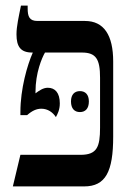

<svg xmlns="http://www.w3.org/2000/svg" viewBox="-20 -667 463 687"><path d="M26 0H281C358 0 385 -53 385 -178V-447C385 -541 352 -592 284 -592H114C85 -592 79 -608 79 -637V-647H55C47 -607 39 -573 39 -544C39 -500 54 -479 95 -479H97V-478C78 -435 53 -350 53 -266V-255H77C95 -271 111 -278 128 -278C151 -278 169 -265 180 -248C186 -259 194 -274 194 -297C194 -335 177 -353 151 -353C134 -353 119 -342 107 -333V-338C107 -407 130 -460 141 -479H273C324 -479 338 -455 338 -389V-210C338 -141 327 -113 268 -113H53ZM234 -304C234 -278 247 -266 266 -266C285 -266 298 -278 298 -304C298 -329 285 -341 266 -341C247 -341 234 -329 234 -304Z"/></svg>

Font: Noto Serif Hebrew ExtraCondensed SemiBold
Style: Regular
Weight: 600
Width: 2
Designer: Monotype Design Team
Foundry: Monotype Imaging Inc.
Version: Version 2.004